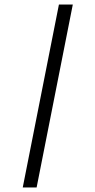

<svg xmlns="http://www.w3.org/2000/svg" viewBox="-20 -772 419 844"><path d="M300 -752 141 52H80L239 -752Z"/></svg>

Font: Pathway Extreme SemiCondensed Light
Style: Regular
Weight: 300
Width: 4
Version: Version 1.001;gftools[0.9.26]